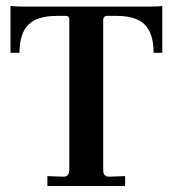

<svg xmlns="http://www.w3.org/2000/svg" viewBox="-20 -620 576 640"><path d="M138 0V-33L192 -31Q211 -31 211 -56V-555Q211 -567 199 -567H169Q104 -567 74.5 -537.5Q45 -508 45 -444H15V-600Q37 -598 59 -598H478Q509 -598 521 -600V-444H492Q492 -508 463 -537.5Q434 -567 369 -567H336Q326 -567 324 -556V-53Q324 -31 344 -31L397 -33V0Z"/></svg>

Font: UnnaMedium
Style: Regular
Weight: 500
Designer: Jorge de Buen Unna
Foundry: Omnibus-Type
Version: Version 2.008;hotconv 1.0.109;makeotfexe 2.5.65596